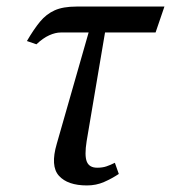

<svg xmlns="http://www.w3.org/2000/svg" viewBox="-20 -556 521 585"><path d="M245 9Q186 9 159.5 -20.5Q133 -50 153 -118L250 -457H165Q149 -457 130 -448.5Q111 -440 91 -421L62 -431Q83 -467 102 -490Q121 -513 146.5 -524.5Q172 -536 213 -536H481L454 -457H300L244 -126Q237 -82 244.5 -63.5Q252 -45 276 -45Q292 -45 304 -49Q316 -53 330 -60L342 -26Q321 -12 297 -1.5Q273 9 245 9Z"/></svg>

Font: Noto Serif Condensed
Style: Italic
Weight: 400
Width: 3
Italic angle: -12°
Designer: Monotype Design Team
Foundry: Monotype Imaging Inc.
Version: Version 2.014; ttfautohint (v1.8.4.7-5d5b)